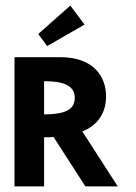

<svg xmlns="http://www.w3.org/2000/svg" viewBox="-20 -668 486 688"><path d="M32 -463V0H138V-176C148 -176 159 -176 172 -177L286 0H402L275 -197C322 -216 360 -254 360 -323C360 -394 315 -461 202 -463ZM138 -258V-377C199 -377 248 -366 248 -317C248 -264 190 -259 138 -258ZM117 -546 149 -503 283 -580 232 -648Z"/></svg>

Font: Hussar Tani
Style: Bold
Weight: 700
Foundry: Cannot Into Space Fonts
Version: Version 0.92